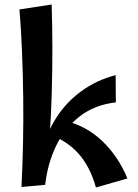

<svg xmlns="http://www.w3.org/2000/svg" viewBox="-20 -824 612 851"><path d="M405.2 7Q391.5 -41.5 372.4 -78Q353.2 -114.5 329.2 -141.6Q305.2 -168.8 276.1 -188.8Q247 -208.8 211.8 -224.8L260 -290.5Q358 -269.5 430.9 -201Q503.8 -132.5 544.8 -33ZM180.2 -4.8 170 -154.5Q185.8 -233.8 229.4 -302.1Q273 -370.5 340.4 -419.8Q407.8 -469 492.5 -491L493.5 -370.2Q399 -359.5 332.8 -307.8Q266.5 -256 228.6 -177.4Q190.8 -98.8 180.2 -4.8ZM180.2 -4.8 75.2 4.8Q80 -90.2 82.1 -191.1Q84.2 -292 82.9 -393.8Q81.5 -495.5 77.6 -593.9Q73.8 -692.2 66.2 -782.2L209 -804Q215 -616 209.5 -414.4Q204 -212.8 180.2 -4.8Z"/></svg>

Font: Marhey Light
Style: Regular
Weight: 300
Designer: Nur Syamsi & Bustanul Arifin
Foundry: Namelatype
Version: Version 1.000